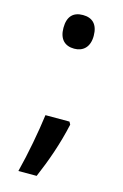

<svg xmlns="http://www.w3.org/2000/svg" viewBox="-107 -583 494 772"><g transform="rotate(15 140.0 -197.5)"><path d="M77 -464C77 -417 101 -394 140 -394C176 -394 203 -416 203 -464C203 -512 179 -534 140 -534C100 -534 77 -512 77 -464ZM198 -106H98C89 -36 71 61 51 139H127C158 67 186 -12 204 -95Z"/></g></svg>

Font: Noto Sans Sinhala Condensed Medium
Style: Regular
Weight: 500
Width: 3
Designer: Jelle Bosma - Monotype Design Team
Foundry: Monotype Imaging Inc.
Version: Version 2.006